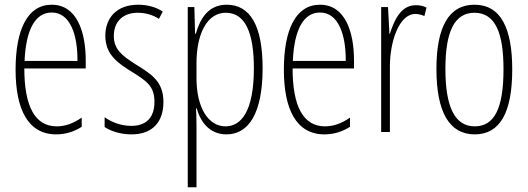

<svg xmlns="http://www.w3.org/2000/svg" viewBox="-20 -559 2235 813"><path d="M199 -539C96 -539 46 -433 46 -264C46 -97 98 10 218 10C260 10 296 -3 326 -22V-61C290 -36 256 -24 220 -24C128 -24 83 -109 83 -269H343V-303C343 -425 305 -539 199 -539ZM199 -506C277 -506 309 -412 308 -301H84C90 -439 132 -506 199 -506Z M672 -127C672 -213 623 -244 557 -285C493 -325 462 -352 462 -407C462 -470 503 -505 564 -505C596 -505 630 -495 653 -479L669 -510C641 -529 604 -539 565 -539C472 -539 426 -481 426 -408C426 -329 476 -293 543 -252C602 -215 634 -193 634 -128C634 -63 601 -26 536 -26C494 -26 452 -41 423 -63V-21C448 -5 487 10 537 10C626 10 672 -43 672 -127Z M940 -539C863 -539 828 -482 809 -416H806L803 -529H775V234H812V-29C812 -59 811 -85 810 -100H813C828 -46 865 10 939 10C1032 10 1092 -78 1092 -270C1092 -451 1039 -539 940 -539ZM936 -505C1018 -505 1055 -421 1055 -270C1055 -89 1002 -24 935 -24C862 -24 812 -103 812 -228V-291C812 -416 857 -505 936 -505Z M1335 -539C1232 -539 1182 -433 1182 -264C1182 -97 1234 10 1354 10C1396 10 1432 -3 1462 -22V-61C1426 -36 1392 -24 1356 -24C1264 -24 1219 -109 1219 -269H1479V-303C1479 -425 1441 -539 1335 -539ZM1335 -506C1413 -506 1445 -412 1444 -301H1220C1226 -439 1268 -506 1335 -506Z M1740 -537C1677 -537 1648 -471 1631 -416H1629L1623 -529H1594V0H1631V-278C1631 -381 1669 -500 1739 -500C1753 -500 1768 -495 1777 -491L1786 -527C1771 -535 1754 -537 1740 -537Z M2149 -265C2149 -437 2102 -539 1989 -539C1880 -539 1828 -444 1828 -267C1828 -84 1883 10 1990 10C2097 10 2149 -82 2149 -265ZM1866 -267C1866 -421 1902 -505 1989 -505C2079 -505 2112 -416 2112 -266C2112 -101 2074 -24 1990 -24C1905 -24 1866 -108 1866 -267Z"/></svg>

Font: Noto Sans Telugu ExtraCondensed ExtraLight
Style: Regular
Weight: 200
Width: 2
Designer: Jelle Bosma - Monotype Design Team
Foundry: Monotype Imaging Inc.
Version: Version 2.005